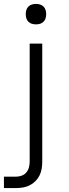

<svg xmlns="http://www.w3.org/2000/svg" viewBox="-33 -742 353 977"><path d="M-13 215V157H48Q63 157 77 152Q91 147 100.5 136Q110 125 114 110.5Q118 96 118 81V-520H182V81Q182 99 179 117Q176 135 168 151Q160 167 147 180Q134 193 118 201Q102 209 84 212Q66 215 48 215ZM150 -618Q139 -618 129 -621Q119 -624 111.5 -631.5Q104 -639 101 -649Q98 -659 98 -670Q98 -681 101 -691Q104 -701 111.5 -708.5Q119 -716 129 -719Q139 -722 150 -722Q161 -722 171 -719Q181 -716 188.5 -708.5Q196 -701 199 -691Q202 -681 202 -670Q202 -659 199 -649Q196 -639 188.5 -631.5Q181 -624 171 -621Q161 -618 150 -618Z"/></svg>

Font: Iosevka Aile Light
Style: Regular
Weight: 300
Designer: Belleve Invis
Foundry: Belleve Invis
Version: Version 27.3.5; ttfautohint (v1.8.4)